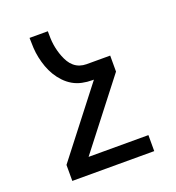

<svg xmlns="http://www.w3.org/2000/svg" viewBox="-133 -626 866 947"><g transform="rotate(-20 300.0 -152.5)"><path d="M515 215H85V131L356 -218H348Q321 -218 295 -223.5Q269 -229 246.5 -242Q224 -255 205.5 -274.5Q187 -294 173.5 -316.5Q160 -339 151 -364Q142 -389 136.5 -415Q131 -441 129.5 -467.5Q128 -494 128 -520H224Q224 -502 224.5 -484.5Q225 -467 227.5 -450Q230 -433 234.5 -416Q239 -399 245.5 -382.5Q252 -366 261 -351Q270 -336 283.5 -324.5Q297 -313 313.5 -307.5Q330 -302 348 -302H472V-218L201 131H515Z"/></g></svg>

Font: Iosevka Medium Extended
Style: Regular
Weight: 500
Width: 7
Monospace: yes
Designer: Belleve Invis
Foundry: Belleve Invis
Version: Version 32.5.0; ttfautohint (v1.8.4)